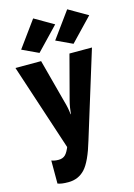

<svg xmlns="http://www.w3.org/2000/svg" viewBox="-146 -1034 777 1115"><g transform="rotate(-15 242.5 -476.0)"><path d="M58.1 -138.2V0.5Q69.3 4.9 84.5 7.1Q99.6 9.3 122.6 9.3Q182.6 9.3 222.2 -33.4Q261.7 -76.2 296.4 -193.8L456.1 -710.9H320.8L252.4 -451.7Q245.6 -425.8 242.9 -407.7Q240.2 -389.6 237.8 -368.7H235.8Q233.9 -389.2 230.2 -407.7Q226.6 -426.3 219.2 -451.7L150.4 -710.9H-3.9L170.9 -179.2V-198.2Q156.2 -159.7 140.9 -145.3Q125.5 -130.9 101.1 -130.9Q87.9 -130.9 77.4 -132.8Q66.9 -134.8 58.1 -138.2ZM55.7 -805.2 153.8 -759.3 284.7 -896 169.9 -962.4ZM260.3 -805.2 358.4 -759.3 489.3 -896 374.5 -962.4Z"/></g></svg>

Font: Roboto Flex
Style: wght 700 wdth 25 opsz 34 GRAD 0.00 slnt 0.00 XTRA 468 XOPQ 96 YOPQ 79 YTLC 514 YTUC 712 YTAS 750 YTDE -203.00 YTFI 738
Weight: 700
Width: 1
Designer: Berlow after Robertson
Foundry: Google
Version: Version 3.100